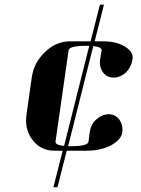

<svg xmlns="http://www.w3.org/2000/svg" viewBox="-20 -635 593 809"><path d="M89.8 -127.9Q89.8 -136.2 91.8 -153.8L113.8 -308.1Q122.6 -371.6 169.9 -416Q216.3 -460.9 274.9 -460.9H361.8L400.9 -615.2H418L378.9 -460.9H413.1Q472.7 -460.9 506.8 -438Q539.1 -419.4 539.1 -391.1Q539.1 -390.1 538.6 -387.5Q538.1 -384.8 538.1 -383.8Q533.7 -354 511.2 -330.1Q486.3 -308.1 459 -308.1Q430.2 -308.1 414.1 -330.1Q400.9 -348.6 400.9 -371.1Q400.9 -379.9 401.9 -384.8L408.2 -422.9Q409.7 -436.5 373 -440.9L267.1 -19H280.8Q350.1 -19 353 -38.1L357.9 -77.1Q362.3 -109.9 384.8 -130.9Q407.7 -152.3 437 -153.8Q465.8 -153.8 482.9 -130.9Q496.1 -112.8 496.1 -89.8Q496.1 -81.1 495.1 -76.2Q490.7 -46.4 446.8 -22Q401.9 0 347.2 0H261.2L222.2 153.8H205.1L244.1 0H209Q151.9 0 117.2 -44.9Q89.8 -81.1 89.8 -127.9ZM213.9 -38.1Q212.4 -24.4 250 -20L356 -441.9H340.8Q272 -441.9 269 -422.9Z"/></svg>

Font: Hjet
Style: Italic
Weight: 400
Designer: T. Christopher White
Version: Version 1.2